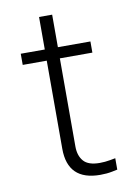

<svg xmlns="http://www.w3.org/2000/svg" viewBox="-79 -717 555 779"><g transform="rotate(-10 199.0 -327.0)"><path d="M271 10Q137 10 137 -121V-484H38V-530H137V-664H191V-530H325V-484H191V-121Q191 -83 210.5 -60.5Q230 -38 277 -38Q299 -38 320.5 -42Q342 -46 342 -46V1Q342 1 320 5.5Q298 10 271 10Z"/></g></svg>

Font: Be Vietnam Pro ExtraLight
Style: Regular
Weight: 200
Designer: Lam Bao, Tony Le, Vietanh Nguyen
Foundry: Yellow Type Foundry
Version: Version 1.002; ttfautohint (v1.8.3)